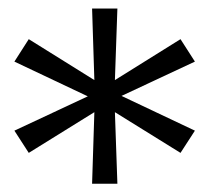

<svg xmlns="http://www.w3.org/2000/svg" viewBox="-20 -699 497 456"><path d="M442.9 -552.7 268.6 -471.2 442.9 -388.7 408.7 -335.9 252.9 -432.6 258.8 -262.7H198.7L204.1 -432.6L48.3 -335.9L14.2 -388.7L188.5 -470.2L14.2 -552.7L48.3 -606L204.1 -508.8L198.7 -678.7H258.8L252.9 -508.8L408.7 -606Z"/></svg>

Font: KhunPaOh
Style: Regular
Weight: 400
Designer: Khon Soe Zaw Thu
Version: Version 1.00 July 11, 2016, initial release